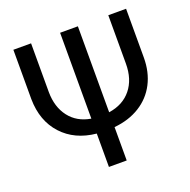

<svg xmlns="http://www.w3.org/2000/svg" viewBox="-126 -834 945 956"><g transform="rotate(-20 346.0 -355.5)"><path d="M385.7 -255.4Q461.9 -266.6 504.4 -319.1Q546.9 -371.6 546.9 -454.6V-710.9H641.1V-453.1Q641.1 -375.5 610.1 -315.7Q579.1 -255.9 521.2 -220Q463.4 -184.1 385.7 -176.8V0H291.5V-176.8Q178.7 -188 112.1 -260.7Q45.4 -333.5 43.9 -449.2V-710.9H137.7V-452.6Q138.2 -373 178.5 -320.6Q218.8 -268.1 291.5 -255.9V-710.9H385.7Z"/></g></svg>

Font: Roboto
Style: Regular
Weight: 400
Designer: Google
Version: Version 2.134; 2016; ttfautohint (v1.6)